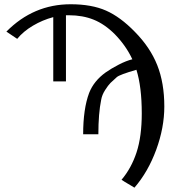

<svg xmlns="http://www.w3.org/2000/svg" viewBox="-20 -718 842 894"><path d="M545.9 119.1Q591.8 64.9 616 -9Q640.1 -83 640.1 -189.9Q640.1 -313.5 615.2 -393.1Q537.1 -370.6 523.9 -358.9Q505.4 -342.8 494.6 -332Q483.9 -321.3 469.5 -298.8Q455.1 -276.4 451.2 -253.9Q438 -189.5 438 -92.8H367.2Q367.2 -210.9 395 -285.2Q417 -341.3 472.2 -380.9Q498.5 -399.4 533.2 -417.2Q567.9 -435.1 596.2 -441.9Q566.9 -504.9 515.1 -558.1Q467.8 -605.5 416.5 -626.2Q365.2 -647 300.8 -647H287.1V-338.9H228V-638.2Q178.2 -625 133.3 -598.4Q88.4 -571.8 60.1 -537.1L9.8 -570.8Q135.7 -698.2 309.1 -698.2Q406.7 -698.2 473.6 -668.7Q540.5 -639.2 607.9 -569.8Q679.2 -497.6 712.2 -414.6Q745.1 -331.5 745.1 -222.2Q745.1 -123.5 707.3 -20.5Q669.4 82.5 606 155.8Q545.9 120.1 545.9 119.1Z"/></svg>

Font: Linux Biolinum
Style: Regular
Weight: 400
Designer: Philipp H. Poll
Foundry: Philipp H. Poll
Version: Version 0.6.4